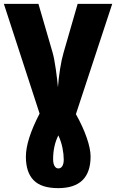

<svg xmlns="http://www.w3.org/2000/svg" viewBox="-20 -734 601 994"><path d="M114 77Q114 -9 185 -146L0 -714H179L252 -463Q261 -432 269 -375Q277 -318 280 -282Q283 -327 291 -377Q299 -427 309 -461L382 -714H561L373 -143Q409 -79 429 -21Q449 37 449 76Q449 240 281 240Q194 240 154 199Q114 158 114 77ZM310 92Q310 65 303.5 32Q297 -1 282 -33Q255 21 255 90Q255 113 262.5 125.5Q270 138 282 138Q295 138 302.5 126Q310 114 310 92Z"/></svg>

Font: Noto Sans UI CondBlack
Style: Regular
Weight: 900
Width: 3
Designer: Monotype Design Team
Foundry: Monotype Imaging Inc.
Version: Version 1.001